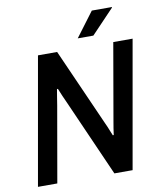

<svg xmlns="http://www.w3.org/2000/svg" viewBox="-94 -944 844 1017"><g transform="rotate(-10 328.5 -435.0)"><path d="M27 0 148 -686H251L436 -269Q440 -262 445 -249Q450 -236 455.5 -223Q461 -210 465 -200L470 -201Q472 -216 475 -236.5Q478 -257 481 -272L553 -686H657L536 0H438L256 -412Q249 -426 238.5 -451Q228 -476 221 -493L216 -492Q213 -475 209 -450Q205 -425 202 -406L131 0ZM371 -738 470 -870H578V-867L455 -738Z"/></g></svg>

Font: Archivo SemiCondensed Medium
Style: Italic
Weight: 500
Width: 4
Italic angle: -10°
Designer: Hector Gatti
Foundry: Omnibus-Type
Version: Version 2.001